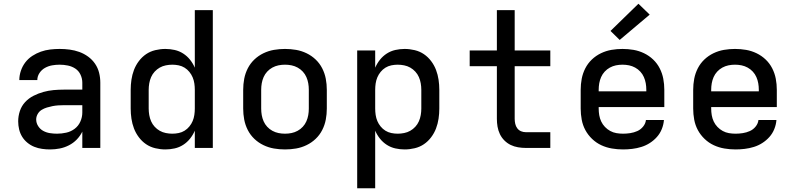

<svg xmlns="http://www.w3.org/2000/svg" viewBox="-20 -789 4240 1024"><path d="M247 8Q226 8 204.5 5Q183 2 163 -6Q143 -14 126 -28Q109 -42 98 -60Q87 -78 82 -99Q77 -120 77 -142Q77 -170 86 -197Q95 -224 114 -244.5Q133 -265 158.5 -278Q184 -291 211 -298.5Q238 -306 265.5 -308.5Q293 -311 321 -311H419V-348Q419 -370 409.5 -390.5Q400 -411 382 -423Q364 -435 342 -439.5Q320 -444 298 -444Q278 -444 258 -440.5Q238 -437 220 -427Q202 -417 190.5 -399.5Q179 -382 179 -362H83Q83 -387 91.5 -412Q100 -437 115.5 -457Q131 -477 152.5 -491Q174 -505 198 -513.5Q222 -522 247.5 -525Q273 -528 298 -528Q325 -528 351.5 -524.5Q378 -521 403 -512Q428 -503 450 -487Q472 -471 487 -449Q502 -427 508.5 -401Q515 -375 515 -348V0H419V-87Q407 -63 389 -44.5Q371 -26 347.5 -14Q324 -2 298.5 3Q273 8 247 8ZM284 -76Q309 -76 333.5 -81.5Q358 -87 378 -102Q398 -117 408.5 -140.5Q419 -164 419 -189V-228H321Q306 -228 290.5 -227Q275 -226 260 -223Q245 -220 230 -215.5Q215 -211 202 -203Q189 -195 181 -181Q173 -167 173 -152Q173 -133 183.5 -116.5Q194 -100 210.5 -91Q227 -82 246 -79Q265 -76 284 -76Z M862 8Q835 8 808 1.5Q781 -5 759 -20Q737 -35 720.5 -57Q704 -79 694.5 -104Q685 -129 681 -156Q677 -183 677 -210V-310Q677 -337 681 -364Q685 -391 694.5 -416Q704 -441 720.5 -463Q737 -485 759 -500Q781 -515 808 -521.5Q835 -528 862 -528Q887 -528 911.5 -522.5Q936 -517 957 -503.5Q978 -490 993.5 -470.5Q1009 -451 1019 -428V-735H1115V0H1019V-92Q1009 -69 993.5 -49.5Q978 -30 957 -16.5Q936 -3 911.5 2.5Q887 8 862 8ZM899 -76Q916 -76 933 -79.5Q950 -83 964.5 -92Q979 -101 990 -114.5Q1001 -128 1007.5 -143.5Q1014 -159 1016.5 -176Q1019 -193 1019 -210V-310Q1019 -327 1016.5 -344Q1014 -361 1007.5 -376.5Q1001 -392 990 -405.5Q979 -419 964.5 -428Q950 -437 933 -440.5Q916 -444 899 -444Q882 -444 864.5 -440.5Q847 -437 832 -428.5Q817 -420 805 -407Q793 -394 786 -378Q779 -362 776 -344.5Q773 -327 773 -310V-210Q773 -193 776 -175.5Q779 -158 786 -142Q793 -126 805 -113Q817 -100 832 -91.5Q847 -83 864.5 -79.5Q882 -76 899 -76Z M1500 8Q1470 8 1441 3Q1412 -2 1385 -15Q1358 -28 1336.5 -48.5Q1315 -69 1301.5 -95.5Q1288 -122 1282.5 -151Q1277 -180 1277 -210V-310Q1277 -340 1282.5 -369Q1288 -398 1301.5 -424.5Q1315 -451 1336.5 -471.5Q1358 -492 1385 -505Q1412 -518 1441 -523Q1470 -528 1500 -528Q1530 -528 1559 -523Q1588 -518 1615 -505Q1642 -492 1663.5 -471.5Q1685 -451 1698.5 -424.5Q1712 -398 1717.5 -369Q1723 -340 1723 -310V-210Q1723 -180 1717.5 -151Q1712 -122 1698.5 -95.5Q1685 -69 1663.5 -48.5Q1642 -28 1615 -15Q1588 -2 1559 3Q1530 8 1500 8ZM1500 -76Q1518 -76 1535 -79.5Q1552 -83 1567.5 -91.5Q1583 -100 1595 -113Q1607 -126 1614 -142Q1621 -158 1624 -175Q1627 -192 1627 -210V-310Q1627 -328 1624 -345Q1621 -362 1614 -378Q1607 -394 1595 -407Q1583 -420 1567.5 -428.5Q1552 -437 1535 -440.5Q1518 -444 1500 -444Q1482 -444 1465 -440.5Q1448 -437 1432.5 -428.5Q1417 -420 1405 -407Q1393 -394 1386 -378Q1379 -362 1376 -345Q1373 -328 1373 -310V-210Q1373 -192 1376 -175Q1379 -158 1386 -142Q1393 -126 1405 -113Q1417 -100 1432.5 -91.5Q1448 -83 1465 -79.5Q1482 -76 1500 -76Z M1885 215V-520H1981V-428Q1991 -451 2006.5 -470.5Q2022 -490 2043 -503.5Q2064 -517 2088.5 -522.5Q2113 -528 2138 -528Q2165 -528 2192 -521.5Q2219 -515 2241 -500Q2263 -485 2279.5 -463Q2296 -441 2305.5 -416Q2315 -391 2319 -364Q2323 -337 2323 -310V-210Q2323 -183 2319 -156Q2315 -129 2305.5 -104Q2296 -79 2279.5 -57Q2263 -35 2241 -20Q2219 -5 2192 1.5Q2165 8 2138 8Q2113 8 2088.5 2.5Q2064 -3 2043 -16.5Q2022 -30 2006.5 -49.5Q1991 -69 1981 -92V215ZM2101 -76Q2118 -76 2135.5 -79.5Q2153 -83 2168 -91.5Q2183 -100 2195 -113Q2207 -126 2214 -142Q2221 -158 2224 -175.5Q2227 -193 2227 -210V-310Q2227 -327 2224 -344.5Q2221 -362 2214 -378Q2207 -394 2195 -407Q2183 -420 2168 -428.5Q2153 -437 2135.5 -440.5Q2118 -444 2101 -444Q2084 -444 2067 -440.5Q2050 -437 2035.5 -428Q2021 -419 2010 -405.5Q1999 -392 1992.5 -376.5Q1986 -361 1983.5 -344Q1981 -327 1981 -310V-210Q1981 -193 1983.5 -176Q1986 -159 1992.5 -143.5Q1999 -128 2010 -114.5Q2021 -101 2035.5 -92Q2050 -83 2067 -79.5Q2084 -76 2101 -76Z M2784 0Q2764 0 2743 -3.5Q2722 -7 2703.5 -16Q2685 -25 2670 -40Q2655 -55 2646 -74Q2637 -93 2633.5 -113.5Q2630 -134 2630 -155V-436H2485V-520H2630V-735H2725V-520H2915V-436H2725V-155Q2725 -142 2728 -128.5Q2731 -115 2739 -104.5Q2747 -94 2759 -89Q2771 -84 2784 -84H2915V0Z M3303 8Q3273 8 3243.5 3Q3214 -2 3187 -14.5Q3160 -27 3138 -48Q3116 -69 3102 -95Q3088 -121 3082.5 -150.5Q3077 -180 3077 -210V-310Q3077 -340 3082.5 -369Q3088 -398 3101.5 -424.5Q3115 -451 3136.5 -471.5Q3158 -492 3185 -505Q3212 -518 3241 -523Q3270 -528 3300 -528Q3330 -528 3359 -523Q3388 -518 3415 -505Q3442 -492 3463.5 -471.5Q3485 -451 3498.5 -424.5Q3512 -398 3517.5 -369Q3523 -340 3523 -310V-218H3173V-210Q3173 -192 3176 -174.5Q3179 -157 3186.5 -141Q3194 -125 3206.5 -112Q3219 -99 3234.5 -90.5Q3250 -82 3267.5 -79Q3285 -76 3303 -76Q3322 -76 3341.5 -79Q3361 -82 3379 -90Q3397 -98 3410 -114Q3423 -130 3425 -149H3521Q3519 -124 3509.5 -100.5Q3500 -77 3483.5 -58.5Q3467 -40 3446 -26.5Q3425 -13 3401 -5.5Q3377 2 3352 5Q3327 8 3303 8ZM3173 -302H3427V-310Q3427 -328 3424 -345Q3421 -362 3414 -378Q3407 -394 3395 -407Q3383 -420 3367.5 -428.5Q3352 -437 3335 -440.5Q3318 -444 3300 -444Q3282 -444 3265 -440.5Q3248 -437 3232.5 -428.5Q3217 -420 3205 -407Q3193 -394 3186 -378Q3179 -362 3176 -345Q3173 -328 3173 -310ZM3285 -576 3236 -624 3385 -769 3445 -711Z M3903 8Q3873 8 3843.5 3Q3814 -2 3787 -14.5Q3760 -27 3738 -48Q3716 -69 3702 -95Q3688 -121 3682.5 -150.5Q3677 -180 3677 -210V-310Q3677 -340 3682.5 -369Q3688 -398 3701.5 -424.5Q3715 -451 3736.5 -471.5Q3758 -492 3785 -505Q3812 -518 3841 -523Q3870 -528 3900 -528Q3930 -528 3959 -523Q3988 -518 4015 -505Q4042 -492 4063.5 -471.5Q4085 -451 4098.5 -424.5Q4112 -398 4117.5 -369Q4123 -340 4123 -310V-218H3773V-210Q3773 -192 3776 -174.5Q3779 -157 3786.5 -141Q3794 -125 3806.5 -112Q3819 -99 3834.5 -90.5Q3850 -82 3867.5 -79Q3885 -76 3903 -76Q3922 -76 3941.5 -79Q3961 -82 3979 -90Q3997 -98 4010 -114Q4023 -130 4025 -149H4121Q4119 -124 4109.5 -100.5Q4100 -77 4083.5 -58.5Q4067 -40 4046 -26.5Q4025 -13 4001 -5.5Q3977 2 3952 5Q3927 8 3903 8ZM3773 -302H4027V-310Q4027 -328 4024 -345Q4021 -362 4014 -378Q4007 -394 3995 -407Q3983 -420 3967.5 -428.5Q3952 -437 3935 -440.5Q3918 -444 3900 -444Q3882 -444 3865 -440.5Q3848 -437 3832.5 -428.5Q3817 -420 3805 -407Q3793 -394 3786 -378Q3779 -362 3776 -345Q3773 -328 3773 -310Z"/></svg>

Font: Iosevka SS04 Medium Extended
Style: Regular
Weight: 500
Width: 7
Monospace: yes
Designer: Belleve Invis
Foundry: Belleve Invis
Version: Version 19.0.0; ttfautohint (v1.8.4)